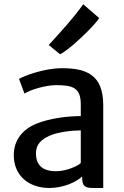

<svg xmlns="http://www.w3.org/2000/svg" viewBox="-20 -891 592 918"><path d="M45.9 -148.9C45.9 -51.3 117.7 7.8 216.3 7.8C282.2 7.8 342.8 -19.5 372.6 -46.9V-43C372.6 5.4 392.6 7.8 429.7 7.8H473.6V-387.7C473.6 -533.7 393.6 -564.9 275.4 -564.9C189 -564.9 91.3 -526.4 70.8 -513.7L97.2 -443.4C122.6 -461.4 198.7 -483.9 247.6 -483.9C328.1 -483.9 366.2 -471.7 366.2 -392.1V-335.9C303.2 -335.9 218.8 -325.7 154.3 -299.8C87.9 -272.5 45.9 -221.2 45.9 -148.9ZM151.9 -158.2C151.9 -201.2 177.7 -223.6 213.9 -240.7C253.9 -259.8 325.7 -267.6 366.2 -267.6V-111.8C355 -98.6 297.9 -72.3 248 -72.3C183.1 -72.3 151.9 -101.6 151.9 -158.2ZM267.1 -631.8C302.7 -645.5 430.2 -764.2 454.1 -804.7L377.9 -870.6C330.1 -803.2 268.6 -736.8 212.9 -675.8Z"/></svg>

Font: Merriweather Sans
Style: Regular
Weight: 400
Designer: Eben Sorkin ( eben@eyebytes.com )
Foundry: Eben Sorkin
Version: Version 1.003